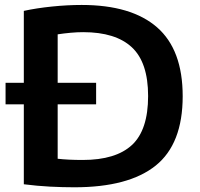

<svg xmlns="http://www.w3.org/2000/svg" viewBox="-20 -768 826 794"><path d="M287.5 6.5Q239.5 6.5 186.5 3.8Q133.5 1 78.5 -6V-336.5H3V-425.5H78.5V-723Q131.5 -734.5 195.2 -741Q259 -747.5 317.5 -747.5Q523.5 -747.5 629.5 -655Q735.5 -562.5 735.5 -370Q735.5 -173 623.8 -83.2Q512 6.5 287.5 6.5ZM322 -106.5Q459 -106.5 525.8 -168.5Q592.5 -230.5 592.5 -371Q592.5 -509.5 525.5 -572.2Q458.5 -635 324 -635Q299.5 -635 272 -632.5Q244.5 -630 218.5 -626V-425.5H377.5V-336.5H218.5V-111.5Q261.5 -106.5 322 -106.5Z"/></svg>

Font: Encode Sans SemiExpanded SemiExpanded SemiBold
Style: Regular
Weight: 600
Width: 6
Designer: Multiple Designers
Foundry: Impallari Type
Version: Version 3.000; ttfautohint (v1.8.3) -l 8 -r 50 -G 200 -x 14 